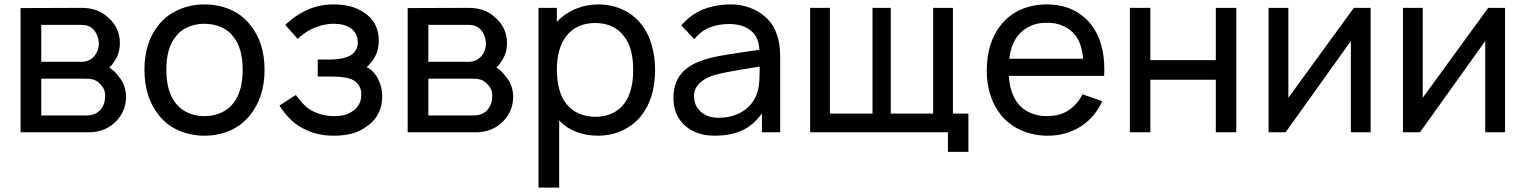

<svg xmlns="http://www.w3.org/2000/svg" viewBox="-20 -598 6897 868"><path d="M348 -562.5Q424.5 -562.5 469 -518.5Q495 -497 508.5 -467.2Q522 -437.5 522 -403Q522 -353 492.5 -314.5Q489 -308 484.2 -302.8Q479.5 -297.5 474 -292.5Q500 -276.5 516.5 -252Q532.5 -234.5 541.2 -210.2Q550 -186 550 -160.5Q550 -124.5 535 -92.8Q520 -61 492.5 -38.5Q471.5 -20 442.8 -10Q414 0 385.5 0H73V-561.5ZM166.5 -318.5H348Q386 -318.5 409.5 -348Q427 -372.5 427 -403Q424.5 -434 409.5 -456.5Q398 -472 383.5 -478.8Q369 -485.5 348 -485.5H166.5ZM166.5 -76H371Q411.5 -76 434.5 -102Q455 -126.5 455 -160.5Q457.5 -193 434.5 -216.5Q427 -224.5 419.8 -229.5Q412.5 -234.5 404 -237.5Q395.5 -240.5 385.5 -241.5Q375.5 -242.5 362.5 -242.5H166.5Z M698 -77Q633 -159 633 -282.5Q633 -406.5 698 -486.5Q733.5 -530.5 787.5 -554Q842 -578 904 -578Q967 -578 1021 -554.8Q1075 -531.5 1110 -486.5Q1176 -407.5 1176 -282.5Q1176 -158.5 1110 -77Q1074 -31.5 1020.5 -8Q967 15.5 904 15.5Q842.5 15.5 788.2 -8Q734 -31.5 698 -77ZM1036.5 -430Q1015.5 -460 980 -475.2Q944.5 -490.5 904 -490.5Q863.5 -490.5 828.5 -475.2Q793.5 -460 772.5 -430Q732 -379 732 -282.5Q732 -186.5 772.5 -133.5Q795 -103.5 829.8 -88.2Q864.5 -73 904 -73Q944.5 -73 979.2 -88.2Q1014 -103.5 1036.5 -133.5Q1077 -186.5 1077 -282.5Q1077 -379 1036.5 -430Z M1360 -549Q1418 -578 1487.5 -578Q1570.5 -578 1622.5 -543.5Q1658.5 -521 1675.5 -488Q1692.5 -455 1692.5 -415.5Q1692.5 -341.5 1637.5 -295Q1672 -276.5 1689.5 -240.5Q1708 -204 1708 -164.5Q1708 -67.5 1626 -18.5Q1595.5 1 1561.8 8.2Q1528 15.5 1487.5 15.5Q1402 15.5 1335 -26Q1307 -42.5 1282.5 -69.5Q1257.5 -97.5 1243.5 -121L1317.5 -168.5Q1351 -122.5 1379 -104Q1429.5 -73 1492.5 -73Q1540 -73 1569.5 -92.5Q1613.5 -118.5 1613.5 -171Q1613.5 -197 1599.5 -216.2Q1585.5 -235.5 1560 -242.5Q1536 -252 1469.5 -252H1416.5V-329H1469.5Q1521 -329 1548.5 -340.5Q1571.5 -348 1584.5 -365.2Q1597.5 -382.5 1597.5 -405Q1597.5 -452 1560 -474Q1533 -490.5 1489.5 -490.5Q1439 -490.5 1386 -465.5Q1350.5 -446.5 1326 -422L1269.5 -485.5Q1291 -506 1313.5 -521.8Q1336 -537.5 1360 -549Z M2098 -562.5Q2174.5 -562.5 2219 -518.5Q2245 -497 2258.5 -467.2Q2272 -437.5 2272 -403Q2272 -353 2242.5 -314.5Q2239 -308 2234.2 -302.8Q2229.5 -297.5 2224 -292.5Q2250 -276.5 2266.5 -252Q2282.5 -234.5 2291.2 -210.2Q2300 -186 2300 -160.5Q2300 -124.5 2285 -92.8Q2270 -61 2242.5 -38.5Q2221.5 -20 2192.8 -10Q2164 0 2135.5 0H1823V-561.5ZM1916.5 -318.5H2098Q2136 -318.5 2159.5 -348Q2177 -372.5 2177 -403Q2174.5 -434 2159.5 -456.5Q2148 -472 2133.5 -478.8Q2119 -485.5 2098 -485.5H1916.5ZM1916.5 -76H2121Q2161.5 -76 2184.5 -102Q2205 -126.5 2205 -160.5Q2207.5 -193 2184.5 -216.5Q2177 -224.5 2169.8 -229.5Q2162.5 -234.5 2154 -237.5Q2145.5 -240.5 2135.5 -241.5Q2125.5 -242.5 2112.5 -242.5H1916.5Z M2941.5 -282.5Q2941.5 -154 2879 -75Q2861.5 -53 2839.8 -36.2Q2818 -19.5 2793 -8Q2768 3.5 2740.2 9.5Q2712.5 15.5 2684 15.5Q2631 15.5 2586 -1.5Q2541 -18.5 2508 -53V250H2414.5V-562.5H2497.5V-499Q2532 -536.5 2581 -557.2Q2630 -578 2684 -578Q2743 -578 2793.8 -555.2Q2844.5 -532.5 2879 -488.5Q2911.5 -448 2926.5 -394.2Q2941.5 -340.5 2941.5 -282.5ZM2842.5 -282.5Q2842.5 -379.5 2803 -431.5Q2780.5 -463 2746.8 -478.5Q2713 -494 2669.5 -494Q2630 -494 2597 -479.5Q2564 -465 2541.5 -436.5Q2497.5 -381.5 2497.5 -282.5Q2497.5 -235.5 2508.2 -194.8Q2519 -154 2541.5 -127Q2564.5 -98.5 2598.8 -84.2Q2633 -70 2672.5 -70Q2713 -70 2747.2 -85.5Q2781.5 -101 2804 -132.5Q2842.5 -184 2842.5 -282.5Z M3424.5 0V-85.5Q3386 -31.5 3334.5 -8Q3283 15.5 3210 15.5Q3127.5 15.5 3076 -31Q3024.5 -78 3024.5 -155Q3024.5 -209.5 3047.8 -248Q3071 -286.5 3123.5 -312.5Q3162 -330 3210.5 -340.5Q3235.5 -346 3269.5 -351.5Q3303.5 -357 3347.5 -363.5L3413 -373Q3411 -430 3374 -459.8Q3337 -489.5 3276.5 -489.5Q3229 -489.5 3189.8 -474.5Q3150.5 -459.5 3118.5 -421L3060 -483.5Q3103.5 -533 3159.2 -555.5Q3215 -578 3286 -578Q3329.5 -578 3369.5 -563.2Q3409.5 -548.5 3438 -523Q3507 -465 3507 -343.5V0ZM3414.5 -297Q3344.5 -286 3299.5 -278Q3254.5 -270 3233 -264.5Q3181.5 -254 3149.5 -228Q3117.5 -202 3117.5 -163.5Q3117.5 -120.5 3148.5 -92.5Q3180 -65.5 3228 -65.5Q3283.5 -65.5 3326.5 -88.2Q3369.5 -111 3392.5 -153Q3406.5 -180 3410.5 -210Q3412.5 -225.5 3413.5 -247Q3414.5 -268.5 3414.5 -297Z M4358 -84.5V88.5H4265.5V0H3642.5V-562.5H3732V-84.5H3924.5V-562.5H4007V-84.5H4198.5V-562.5H4288V-84.5Z M4579.5 -133.5Q4602 -103.5 4637.2 -88.2Q4672.5 -73 4712 -73Q4773 -73 4813 -101Q4853 -128.5 4873.5 -172L4963 -140.5Q4929 -65 4862 -24Q4798 15.5 4716 15.5Q4653.5 15.5 4597.5 -8.5Q4542.5 -32.5 4506 -77Q4441 -159 4441 -278Q4441 -406.5 4506 -486.5Q4542 -531.5 4595.5 -554.8Q4649 -578 4712 -578Q4838 -578 4911 -489.5Q4972.5 -412 4972.5 -283.5L4971.5 -255H4541Q4545 -180 4579.5 -133.5ZM4580.5 -435.5Q4550 -395 4543 -332.5H4876.5Q4871 -400 4842 -437.5Q4820.5 -466 4786 -481Q4751.5 -496 4712 -495Q4673 -496 4638.8 -480.8Q4604.5 -465.5 4580.5 -435.5Z M5569 -562.5V0H5476.5V-237.5H5180.5V0H5088V-562.5H5180.5V-326H5476.5V-562.5Z M6176.5 0H6087V-412.5L5792 0H5715V-562.5H5804.5V-156L6100.5 -562.5H6176.5Z M6784 0H6694.5V-412.5L6399.5 0H6322.5V-562.5H6412V-156L6708 -562.5H6784Z"/></svg>

Font: Russisch Sans Medium
Style: Regular
Weight: 500
Width: 4
Designer: Michael Sharanda (font) & Cristiano Sobral (main changes)
Foundry: Michael Sharanda
Version: Version 2.00;September 8, 2020;FontCreator 13.0.0.2681 64-bi